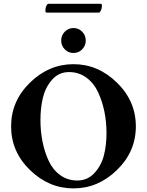

<svg xmlns="http://www.w3.org/2000/svg" viewBox="-20 -993 782 1022"><path d="M221.7 -936.5Q221.7 -947.3 224.6 -956.1Q227.5 -964.8 231 -968.8Q234.4 -972.7 236.3 -972.7H516.6Q522.5 -972.7 522.5 -962.9Q522.5 -951.2 519 -941.9Q515.6 -932.6 511.7 -929.7L508.8 -925.8H227.5Q227.5 -925.8 223.6 -927.7Q221.7 -930.7 221.7 -936.5ZM324.7 -730.5Q305.7 -750 305.7 -777.3Q305.7 -804.7 324.7 -824.2Q343.8 -843.8 371.1 -843.8Q398.4 -843.8 417.5 -824.2Q436.5 -804.7 436.5 -777.3Q436.5 -750 417.5 -730.5Q398.4 -710.9 371.1 -710.9Q343.8 -710.9 324.7 -730.5ZM347.7 -609.4Q293 -609.4 257.3 -568.8Q221.7 -528.3 208.5 -473.6Q195.3 -418.9 195.3 -354.5Q195.3 -294.9 206.1 -240.2Q216.8 -185.5 238.8 -137.7Q260.7 -89.8 300.3 -61Q339.8 -32.2 391.6 -32.2Q446.3 -32.2 482.9 -72.3Q519.5 -112.3 533.2 -166.5Q546.9 -220.7 546.9 -285.2Q546.9 -344.7 535.6 -399.4Q524.4 -454.1 502 -502.4Q479.5 -550.8 439.5 -580.1Q399.4 -609.4 347.7 -609.4ZM139.6 -553.2Q240.2 -651.4 371.1 -651.4Q502 -651.4 602.5 -553.2Q703.1 -455.1 703.1 -320.3Q703.1 -185.5 602.5 -87.9Q502 9.8 371.1 9.8Q240.2 9.8 139.6 -87.9Q39.1 -185.5 39.1 -320.3Q39.1 -455.1 139.6 -553.2Z"/></svg>

Font: Crimson
Style: Bold
Weight: 700
Version: Version 0.8 ; ttfautohint (v1.00) -l 8 -r 50 -G 200 -x 14 -D